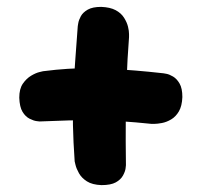

<svg xmlns="http://www.w3.org/2000/svg" viewBox="-20 -599 586 558"><path d="M275 -61Q248 -62 232.5 -72Q217 -82 209.5 -95.5Q202 -109 199.5 -119.5Q197 -130 197 -130Q193 -187 192 -235.5Q191 -284 193 -329Q195 -374 198.5 -421Q202 -468 206 -523Q206 -523 207.5 -532Q209 -541 215 -552Q221 -563 235 -571Q249 -579 274 -579Q300 -578 316 -569.5Q332 -561 340.5 -547.5Q349 -534 352 -521.5Q355 -509 355 -500Q355 -491 355 -491Q350 -425 348 -367.5Q346 -310 345.5 -250.5Q345 -191 346 -119Q346 -119 345 -110Q344 -101 337.5 -89Q331 -77 316.5 -69Q302 -61 275 -61ZM36 -315Q36 -341 46.5 -356Q57 -371 70.5 -379Q84 -387 94.5 -389.5Q105 -392 105 -392Q144 -397 177 -399Q210 -401 241.5 -401Q273 -401 305 -399Q337 -397 373.5 -394Q410 -391 455 -386Q455 -386 463.5 -384.5Q472 -383 483 -376.5Q494 -370 502 -356Q510 -342 510 -317Q509 -291 500 -275.5Q491 -260 477.5 -252Q464 -244 450.5 -241.5Q437 -239 428.5 -239Q420 -239 420 -239Q372 -244 332.5 -246.5Q293 -249 255.5 -249.5Q218 -250 179 -249Q140 -248 95 -246Q95 -246 86.5 -247Q78 -248 66 -254Q54 -260 45.5 -274Q37 -288 36 -315Z"/></svg>

Font: Sour Gummy Black
Style: Bold
Weight: 700
Version: Version 1.000